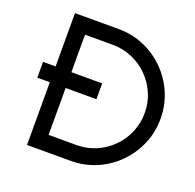

<svg xmlns="http://www.w3.org/2000/svg" viewBox="-123 -829 975 958"><g transform="rotate(20 364.0 -350.0)"><path d="M116.5 0V-333H50V-417H116.5V-700H348Q420.5 -700 484 -672.8Q547.5 -645.5 595.5 -597.2Q643.5 -549 670.8 -485.8Q698 -422.5 698 -350Q698 -277.5 670.8 -214.2Q643.5 -151 595.5 -102.8Q547.5 -54.5 484 -27.2Q420.5 0 348 0ZM200.5 -84H348Q404 -84 452.2 -105Q500.5 -126 537 -162.8Q573.5 -199.5 593.8 -247.8Q614 -296 614 -350Q614 -405.5 593 -453.8Q572 -502 535.2 -538.5Q498.5 -575 450.2 -595.5Q402 -616 348 -616H200.5V-417H364V-333H200.5Z"/></g></svg>

Font: Urbanist Medium
Style: Regular
Weight: 500
Designer: Corey Hu
Foundry: Corey Hu
Version: Version 1.321; ttfautohint (v1.8.4.7-5d5b)